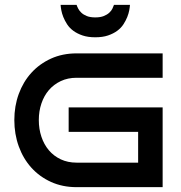

<svg xmlns="http://www.w3.org/2000/svg" viewBox="-20 -772 746 792"><path d="M650.9 0H295.9Q237.8 0 190.4 -21.5Q143.1 -43 109.4 -80.3Q75.7 -117.7 57.4 -168.2Q39.1 -218.8 39.1 -276.9Q39.1 -334.5 57.4 -384.5Q75.7 -434.6 109.4 -471.7Q143.1 -508.8 190.4 -530.3Q237.8 -551.8 295.9 -551.8H650.9V-451.2H295.9Q259.8 -451.2 230.7 -437.5Q201.7 -423.8 181.6 -400.4Q161.6 -377 150.9 -345.2Q140.1 -313.5 140.1 -276.9Q140.1 -239.7 150.9 -207.8Q161.6 -175.8 181.6 -152.1Q201.7 -128.4 230.7 -114.7Q259.8 -101.1 295.9 -101.1H549.8V-228H263.2V-329.1H650.9ZM516.1 -752Q515.6 -743.2 513.2 -729.7Q510.7 -716.3 504.9 -701.7Q499 -687 489.3 -671.9Q479.5 -656.7 463.6 -645Q447.8 -633.3 425.5 -625.7Q403.3 -618.2 373 -618.2Q342.8 -618.2 320.6 -625.7Q298.3 -633.3 282.5 -645Q266.6 -656.7 256.8 -671.9Q247.1 -687 241.2 -701.7Q235.4 -716.3 232.9 -729.7Q230.5 -743.2 230 -752H295.9Q297.9 -745.6 302.5 -736.6Q307.1 -727.5 315.7 -719.5Q324.2 -711.4 338.1 -705.8Q352.1 -700.2 373 -700.2Q394 -700.2 408 -705.8Q421.9 -711.4 430.7 -719.5Q439.5 -727.5 443.8 -736.6Q448.2 -745.6 450.2 -752Z"/></svg>

Font: Bruno Ace SC
Style: Regular
Weight: 400
Designer: Astigmatic (AOETI)
Foundry: Astigmatic (AOETI)
Version: Version 1.000